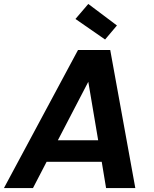

<svg xmlns="http://www.w3.org/2000/svg" viewBox="-46 -952 782 972"><path d="M469 -133H190L121 0H-26L349 -699H512L639 0H491ZM401 -538 247 -242H451ZM401 -932 546 -823 486 -752 336 -856Z"/></svg>

Font: SVN-Poppins SemiBold
Style: Italic
Weight: 600
Italic angle: -10°
Designer: Ninad Kale (Devanagari), Jonny Pinhorn (Latin)
Foundry: Indian Type Foundry
Version: Version 3.002 2017; ttfautohint (v1.8.3)